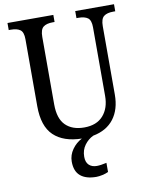

<svg xmlns="http://www.w3.org/2000/svg" viewBox="-101 -786 843 1097"><g transform="rotate(-10 320.5 -237.0)"><path d="M638 -714V-673H626Q590 -673 571.5 -658.5Q553 -644 553 -601V-205Q553 -119 511.5 -64.5Q470 -10 391 5Q361 19 340 47.5Q319 76 319 115Q319 147 336 163Q353 179 381 179Q403 179 438 171V224Q424 231 403.5 235.5Q383 240 368 240Q308 240 276 213Q244 186 244 130Q244 92 267 59.5Q290 27 324 10Q218 8 161.5 -46Q105 -100 105 -216V-605Q105 -646 86.5 -659.5Q68 -673 32 -673H20V-714H286V-673H275Q239 -673 220.5 -658.5Q202 -644 202 -601V-210Q202 -127 241 -88.5Q280 -50 349 -50Q421 -50 459 -93Q497 -136 497 -207V-605Q497 -646 478.5 -659.5Q460 -673 424 -673H413V-714Z"/></g></svg>

Font: Noto Serif Narrow
Style: Regular
Weight: 400
Width: 4
Designer: Monotype Design Team
Foundry: Monotype Imaging Inc.
Version: Version 1.001